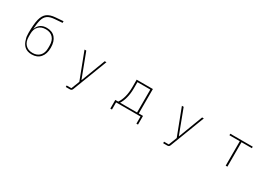

<svg xmlns="http://www.w3.org/2000/svg" viewBox="59 -1994 4881 3415"><g transform="rotate(30 2500.0 -286.5)"><path d="M280 -172Q264 -215 264 -292Q264 -473 289 -572.5Q314 -672 374 -717.5Q434 -763 544 -771L700 -783V-749L541 -737Q448 -730 399.5 -694.5Q351 -659 331 -591.5Q311 -524 302 -402H306Q357 -533 504 -533Q617 -533 678.5 -461.5Q740 -390 740 -260Q740 -132 677 -59.5Q614 13 502 13Q411 13 356 -34.5Q301 -82 280 -172ZM702 -233V-285Q702 -388 648.5 -445Q595 -502 501 -502Q407 -502 354 -446.5Q301 -391 301 -294V-235Q301 -133 355 -75.5Q409 -18 502 -18Q594 -18 648 -75Q702 -132 702 -233Z M1319 210V179H1416L1482 10L1275 -533H1311L1498 -38H1502L1690 -533H1725L1453 176Q1445 195 1433.5 202.5Q1422 210 1399 210Z M2197 147V-31H2257Q2300 -93 2323 -181Q2346 -269 2346 -376V-533H2679V-31H2766V147H2733V0H2231V147ZM2644 -31V-502H2380V-375Q2380 -266 2356.5 -176.5Q2333 -87 2295 -31Z M3319 210V179H3416L3482 10L3275 -533H3311L3498 -38H3502L3690 -533H3725L3453 176Q3445 195 3433.5 202.5Q3422 210 3399 210Z M4517 0H4482V-502H4269V-533H4730V-502H4517Z"/></g></svg>

Font: IBM Plex Sans JP ExtraLight
Style: Regular
Weight: 200
Designer: Mike Abbink; Paul van der Laan; Pieter van Rosmalen; Wujin Sim; Yejin Wi; Jinhee Kim; Boomi Park; Yona Kim; Kichan Ma
Foundry: Sandoll Inc.
Version: Version 1.001